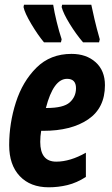

<svg xmlns="http://www.w3.org/2000/svg" viewBox="-20 -786 476 816"><path d="M239 -606 242 -619Q231 -652 221 -693Q211 -734 206 -766H82L80 -756Q85 -731 113 -684Q141 -637 167 -606ZM401 -606 404 -619Q390 -668 381.5 -705Q373 -742 368 -766H244L242 -756Q249 -729 276 -685Q303 -641 333 -606ZM345 -34V-137Q278 -99 219 -99Q151 -99 151 -183Q151 -207 155 -230H164Q283 -230 354.5 -278.5Q426 -327 426 -424Q426 -486 386.5 -521.5Q347 -557 284 -557Q194 -557 135 -498.5Q76 -440 47.5 -351Q19 -262 19 -169Q19 -85 64 -37.5Q109 10 187 10Q228 10 267 0.5Q306 -9 345 -34ZM265 -451Q303 -451 303 -411Q303 -375 276.5 -351Q250 -327 178 -327H175Q207 -451 265 -451Z"/></svg>

Font: Noto Sans UI Condensed ExtraBold
Style: Italic
Weight: 800
Width: 3
Designer: Monotype Design Team
Foundry: Monotype Imaging Inc.
Version: 1.001